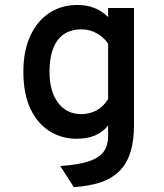

<svg xmlns="http://www.w3.org/2000/svg" viewBox="-20 -543 656 768"><path d="M275.5 205.5 221 121Q296 116 337.5 101.5Q379 87 395.8 62.2Q412.5 37.5 412.5 1V-41Q390 -13.5 359.2 -0.8Q328.5 12 286.5 12Q227 12 178.8 -18Q130.5 -48 102 -107.5Q73.5 -167 73.5 -256Q73.5 -339.5 101 -399.2Q128.5 -459 177 -491Q225.5 -523 289 -523Q320 -523 343.8 -515.8Q367.5 -508.5 384.2 -497.5Q401 -486.5 412.5 -475V-511H516V-42.5Q516 22 501.2 67.5Q486.5 113 456.8 142.2Q427 171.5 381.8 186.5Q336.5 201.5 275.5 205.5ZM305.5 -86.5Q339.5 -86.5 367 -102Q394.5 -117.5 412.5 -146.5V-368Q396.5 -393 368.2 -409.2Q340 -425.5 305.5 -425.5Q242.5 -425.5 210.2 -381.8Q178 -338 178 -256Q178 -177.5 212.2 -132Q246.5 -86.5 305.5 -86.5Z"/></svg>

Font: Overpass Mono Light SemiBold
Style: Regular
Weight: 600
Monospace: yes
Version: Version 4.000